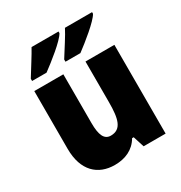

<svg xmlns="http://www.w3.org/2000/svg" viewBox="-180 -896 978 1036"><g transform="rotate(-30 309.0 -378.0)"><path d="M542 -756V-766H373C354 -728 315 -670 284 -620V-606H377C427 -643 523 -720 542 -756ZM333 -756V-766H165C145 -729 107 -671 76 -620V-606H166C219 -645 313 -719 333 -756ZM558 -553H378V-300C378 -197 364 -138 297 -138C256 -138 240 -176 240 -249V-553H59V-193C59 -56 133 10 237 10C302 10 357 -14 389 -69H399L421 0H558Z"/></g></svg>

Font: Noto Sans Thai SemCond Blk
Style: Regular
Weight: 900
Width: 4
Designer: Monotype Design Team
Foundry: Monotype Imaging Inc.
Version: Version 2.002